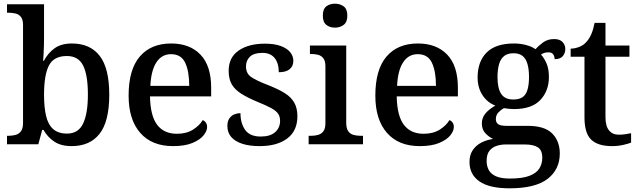

<svg xmlns="http://www.w3.org/2000/svg" viewBox="-20 -783 3467 1042"><path d="M369 10Q311 10 274.5 -14.5Q238 -39 216 -78H209L188 0H18V-46H25Q47 -46 65 -51Q83 -56 94 -71Q105 -86 105 -117V-647Q105 -676 94 -690.5Q83 -705 65 -709.5Q47 -714 25 -714H18V-760H219V-580Q219 -563 218.5 -537.5Q218 -512 216.5 -488.5Q215 -465 214 -453H218Q241 -496 277 -521.5Q313 -547 370 -547Q469 -547 521 -480Q573 -413 573 -269Q573 -124 520.5 -57Q468 10 369 10ZM344 -58Q405 -58 431 -112.5Q457 -167 457 -270Q457 -376 431 -427.5Q405 -479 343 -479Q272 -479 245.5 -427.5Q219 -376 219 -269Q219 -201 230 -154Q241 -107 268.5 -82.5Q296 -58 344 -58Z M919 10Q804 10 741 -62Q678 -134 678 -264Q678 -405 738.5 -476Q799 -547 909 -547Q1010 -547 1068 -486.5Q1126 -426 1126 -307V-260H794Q796 -154 833 -105.5Q870 -57 940 -57Q992 -57 1027.5 -79.5Q1063 -102 1080 -131Q1090 -128 1097 -118Q1104 -108 1104 -94Q1104 -72 1084.5 -48Q1065 -24 1024 -7Q983 10 919 10ZM1007 -317Q1007 -396 985 -442.5Q963 -489 908 -489Q858 -489 829 -445Q800 -401 796 -317Z M1389 10Q1333 10 1294 -3Q1255 -16 1234.5 -40Q1214 -64 1214 -99Q1214 -126 1225.5 -141.5Q1237 -157 1253.5 -163Q1270 -169 1285 -169Q1285 -114 1310.5 -78Q1336 -42 1395 -42Q1447 -42 1473.5 -66Q1500 -90 1500 -127Q1500 -151 1489 -166.5Q1478 -182 1451.5 -196.5Q1425 -211 1378 -230Q1325 -252 1290 -274Q1255 -296 1238 -325Q1221 -354 1221 -399Q1221 -471 1275 -508.5Q1329 -546 1418 -546Q1470 -546 1504.5 -533Q1539 -520 1555.5 -499Q1572 -478 1572 -453Q1572 -424 1552 -407.5Q1532 -391 1493 -391Q1493 -440 1470.5 -468Q1448 -496 1405 -496Q1358 -496 1336.5 -475.5Q1315 -455 1315 -422Q1315 -385 1342.5 -365.5Q1370 -346 1438 -320Q1491 -299 1525.5 -277.5Q1560 -256 1577 -226Q1594 -196 1594 -152Q1594 -73 1539 -31.5Q1484 10 1389 10Z M1655 0V-46H1668Q1689 -46 1706.5 -51Q1724 -56 1735 -70.5Q1746 -85 1746 -114V-423Q1746 -452 1735 -466.5Q1724 -481 1706.5 -485.5Q1689 -490 1668 -490H1662V-536H1859V-117Q1859 -87 1869.5 -71.5Q1880 -56 1898 -51Q1916 -46 1938 -46H1950V0ZM1798 -633Q1770 -633 1751 -648Q1732 -663 1732 -698Q1732 -734 1751 -748.5Q1770 -763 1798 -763Q1825 -763 1845 -748.5Q1865 -734 1865 -698Q1865 -663 1845 -648Q1825 -633 1798 -633Z M2258 10Q2143 10 2080 -62Q2017 -134 2017 -264Q2017 -405 2077.5 -476Q2138 -547 2248 -547Q2349 -547 2407 -486.5Q2465 -426 2465 -307V-260H2133Q2135 -154 2172 -105.5Q2209 -57 2279 -57Q2331 -57 2366.5 -79.5Q2402 -102 2419 -131Q2429 -128 2436 -118Q2443 -108 2443 -94Q2443 -72 2423.5 -48Q2404 -24 2363 -7Q2322 10 2258 10ZM2346 -317Q2346 -396 2324 -442.5Q2302 -489 2247 -489Q2197 -489 2168 -445Q2139 -401 2135 -317Z M2745 239Q2636 239 2582 201.5Q2528 164 2528 96Q2528 58 2545.5 32Q2563 6 2592 -9Q2621 -24 2656 -29Q2634 -39 2614.5 -59.5Q2595 -80 2595 -113Q2595 -143 2613.5 -166Q2632 -189 2668 -210Q2624 -227 2598 -267.5Q2572 -308 2572 -362Q2572 -449 2621 -498Q2670 -547 2769 -547Q2806 -547 2837.5 -538Q2869 -529 2886 -516Q2902 -534 2927 -552.5Q2952 -571 2987 -571Q3018 -571 3033 -555Q3048 -539 3048 -517Q3048 -495 3034.5 -478.5Q3021 -462 2990 -462Q2990 -476 2982.5 -487.5Q2975 -499 2957 -499Q2944 -499 2934.5 -496Q2925 -493 2916 -487Q2934 -467 2946.5 -438Q2959 -409 2959 -365Q2959 -290 2912.5 -240.5Q2866 -191 2769 -191Q2758 -191 2741.5 -192.5Q2725 -194 2715 -196Q2698 -187 2684.5 -172.5Q2671 -158 2671 -136Q2671 -119 2683 -109.5Q2695 -100 2730 -100H2844Q2936 -100 2977 -58.5Q3018 -17 3018 50Q3018 137 2951.5 188Q2885 239 2745 239ZM2747 186Q2814 186 2852.5 171.5Q2891 157 2907 131.5Q2923 106 2923 73Q2923 32 2899 16.5Q2875 1 2828 1H2724Q2699 1 2675.5 8.5Q2652 16 2636.5 35Q2621 54 2621 91Q2621 119 2633 140.5Q2645 162 2672.5 174Q2700 186 2747 186ZM2766 -243Q2798 -243 2816.5 -256Q2835 -269 2843 -297Q2851 -325 2851 -365Q2851 -407 2842.5 -436Q2834 -465 2816 -479.5Q2798 -494 2766 -494Q2735 -494 2716 -479Q2697 -464 2688.5 -435Q2680 -406 2680 -364Q2680 -304 2700 -273.5Q2720 -243 2766 -243Z M3302 10Q3225 10 3188.5 -25Q3152 -60 3152 -146V-475H3077V-519Q3099 -519 3122.5 -528Q3146 -537 3161 -554Q3178 -572 3189 -597.5Q3200 -623 3207 -659H3266V-536H3396V-475H3266V-147Q3266 -99 3285 -75.5Q3304 -52 3338 -52Q3357 -52 3373 -54.5Q3389 -57 3405 -60V-9Q3391 -3 3362 3.5Q3333 10 3302 10Z"/></svg>

Font: Noto Rashi Hebrew Medium
Style: Regular
Weight: 500
Version: Version 1.006